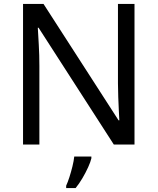

<svg xmlns="http://www.w3.org/2000/svg" viewBox="-20 -734 800 975"><path d="M663 0H558L176 -593H172Q174 -558 177 -506Q180 -454 180 -399V0H97V-714H201L582 -123H586Q585 -139 583.5 -171Q582 -203 580.5 -241Q579 -279 579 -311V-714H663ZM444 70Q440 88 427.5 115.5Q415 143 398.5 171Q382 199 364 221H316V209Q324 192 332.5 165.5Q341 139 348 110.5Q355 82 357 61H444Z"/></svg>

Font: Noto Sans Adlam Unjoined
Style: Regular
Weight: 400
Designer: Mark Jamra, Neil Patel
Foundry: JamraPatel LLC
Version: Version 3.001